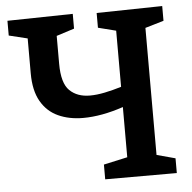

<svg xmlns="http://www.w3.org/2000/svg" viewBox="-51 -753 802 804"><g transform="rotate(-5 350.0 -351.0)"><path d="M660 -62V0H359V-62L459 -84V-295Q367 -264 290 -264Q231 -264 185 -285Q139 -306 113 -351.5Q87 -397 87 -469V-616L9 -635V-697L284 -702V-640L209 -616V-499Q209 -417 241 -386Q273 -355 326 -355Q355 -355 389 -362Q423 -369 459 -380V-616L384 -635V-697L660 -702V-640L582 -617V-83Z"/></g></svg>

Font: Bitter SemiBold
Style: Regular
Weight: 600
Designer: Sol Matas, and Bitter project Authors
Foundry: Sol Matas
Version: Version 2.001